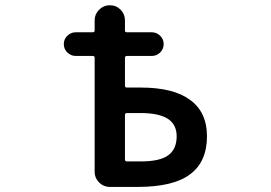

<svg xmlns="http://www.w3.org/2000/svg" viewBox="-20 -736 1040 736"><path d="M400.4 -19.5Q377 -19.5 359.9 -36.6Q342.8 -53.7 342.8 -77.1V-514.6Q342.8 -521.5 335 -521.5H270.5Q252 -521.5 238.3 -534.7Q224.6 -547.9 224.6 -566.9Q224.6 -585.9 238.3 -599.1Q252 -612.3 270.5 -612.3H335Q342.8 -612.3 342.8 -619.1V-658.2Q342.8 -681.6 359.9 -698.7Q377 -715.8 400.4 -715.8H401.4Q425.8 -715.8 442.4 -698.7Q459 -681.6 459 -658.2V-619.1Q459 -612.3 466.8 -612.3H561.5Q580.1 -612.3 593.8 -599.1Q607.4 -585.9 607.4 -566.9Q607.4 -547.9 593.8 -534.7Q580.1 -521.5 561.5 -521.5H466.8Q459 -521.5 459 -514.6V-407.2Q459 -400.4 466.8 -400.4H518.6Q644.5 -400.4 708 -353.5Q773.4 -306.6 773.4 -213.9Q773.4 -115.2 708 -67.4Q644.5 -19.5 506.8 -19.5ZM518.6 -117.2Q594.7 -117.2 626 -141.6Q657.2 -165 657.2 -213.9Q657.2 -257.8 624 -280.3Q588.9 -302.7 518.6 -302.7H466.8Q459 -302.7 459 -294.9V-125Q459 -117.2 466.8 -117.2Z"/></svg>

Font: Rounded Mgen+ 2m medium
Style: Regular
Weight: 500
Designer: [Source Han Sans]
Ryoko NISHIZUKA  (kana & ideographs); Paul D. Hunt (Latin, Greek & Cyrillic); Wenlong ZHANG  (bopomofo
Version: Version 1.059.20150602